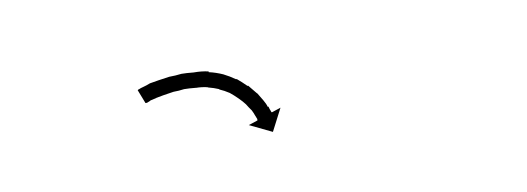

<svg xmlns="http://www.w3.org/2000/svg" viewBox="-27 -635 678 247"><g transform="rotate(-10 312.5 -511.0)"><path d="M156 -548Q156 -548 156 -548Q156 -548 156 -548Q156 -548 156 -548Q156 -548 156 -548Q158 -549 162 -550Q162 -550 162 -550Q162 -550 162 -550Q162 -550 162 -550Q162 -550 162 -550Q166 -551 171 -553Q171 -553 171 -553Q171 -553 171 -553Q171 -553 171 -553Q171 -553 171 -553Q176 -554 183 -555Q183 -555 183 -555Q183 -555 183 -555Q183 -555 183 -555Q183 -555 183 -555Q190 -556 197 -557Q197 -557 197 -557Q197 -557 197 -557Q197 -557 197 -557Q197 -557 197 -557Q205 -557 213 -558Q213 -558 213 -558Q213 -558 213 -558Q213 -558 213 -558Q213 -558 213 -558Q219 -558 229 -557Q229 -557 229.5 -557Q230 -557 230 -557Q230 -557 230 -557Q230 -557 230 -557Q239 -557 248 -555Q248 -555 248 -555Q248 -555 248 -555Q248 -554 248 -554Q248 -554 248 -554Q257 -552 266 -548Q266 -548 266 -548Q266 -548 266 -548Q266 -548 266 -548Q266 -548 266 -548Q274 -544 281 -539Q281 -539 281 -539Q281 -539 282 -539Q282 -539 282 -539Q282 -539 282 -539Q288 -534 294 -528Q294 -528 294 -528Q294 -528 294 -528Q295 -528 295 -528Q295 -528 295 -528Q300 -522 304 -517Q304 -517 304 -517Q304 -517 304 -517Q304 -517 304.5 -516.5Q305 -516 305 -516Q308 -511 311 -506Q311 -506 311 -506Q311 -506 311 -506Q311 -506 311 -506Q311 -506 311 -506Q314 -501 315 -497Q315 -497 315.5 -497Q316 -497 316 -497Q316 -497 316 -497Q316 -497 316 -497Q317 -493 318 -491Q318 -491 318 -491Q318 -491 318 -491Q318 -491 318 -491Q318 -491 318 -491Q318 -490 319 -489L331 -493L316 -464L287 -478L299 -482Q299 -483 299 -484Q299 -484 299 -484Q299 -484 299 -484Q299 -484 299 -484Q299 -484 299 -484Q298 -486 297 -489Q297 -489 297 -489Q297 -489 297 -489Q297 -489 297 -489Q297 -489 297 -489Q296 -492 294 -496Q294 -496 294 -496Q294 -496 294 -496Q294 -496 294 -496Q294 -496 294 -496Q291 -500 288 -505Q288 -505 288 -505Q288 -505 288 -505Q288 -505 288 -505Q288 -505 288 -505Q285 -509 280 -514Q280 -514 280 -514Q280 -514 280 -514Q280 -514 280 -514Q280 -514 280 -514Q275 -519 270 -523Q270 -523 270 -523Q270 -523 270 -523Q270 -523 270 -523Q270 -523 270 -523Q264 -527 257 -530Q257 -530 257 -530Q257 -530 257 -530Q258 -530 258 -530Q258 -530 258 -530Q251 -533 243 -535Q243 -535 243 -535Q243 -535 243 -535Q243 -535 243.5 -535Q244 -535 244 -535Q236 -537 228 -537Q228 -537 228 -537Q228 -537 228 -537Q229 -537 229 -537Q229 -537 229 -537Q219 -538 213 -538Q213 -538 213 -538Q213 -538 213 -538Q213 -538 213 -538Q213 -538 213 -538Q206 -537 199 -537Q199 -537 199 -537Q199 -537 199 -537Q199 -537 199 -537Q199 -537 199 -537Q192 -536 186 -535Q186 -535 186 -535Q186 -535 186 -535Q186 -535 186 -535Q186 -535 186 -535Q180 -534 175 -533Q175 -533 175 -533Q175 -533 175 -533Q175 -533 175.5 -533Q176 -533 176 -533Q171 -532 167 -531Q167 -531 167 -531Q167 -531 168 -531Q168 -531 168 -531Q168 -531 168 -531Q165 -530 163 -529Q163 -529 163 -529Q163 -529 163 -529Q163 -529 163 -529Q163 -529 163 -529Q162 -529 161 -529L154 -547Q155 -548 156 -548Z"/></g></svg>

Font: FRB American Cursive Just Arrows Light
Style: Italic
Weight: 300
Italic angle: -25°
Version: Version 2.0;Modular Font Editor K font №1